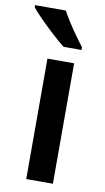

<svg xmlns="http://www.w3.org/2000/svg" viewBox="-108 -808 464 851"><g transform="rotate(10 123.5 -383.0)"><path d="M194 0H74V-542H194ZM117 -766Q129 -744 146.5 -716.5Q164 -689 183 -662.5Q202 -636 216 -618V-606H135Q113 -623 82 -651.5Q51 -680 22.5 -708.5Q-6 -737 -21 -756V-766Z"/></g></svg>

Font: Noto Sans Gurmukhi UI SemiCondensed SemiBold
Style: Regular
Weight: 600
Width: 4
Designer: Jelle Bosma - Monotype Design Team
Foundry: Monotype Imaging Inc.
Version: Version 2.004; ttfautohint (v1.8.4.7-5d5b)